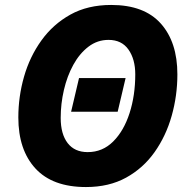

<svg xmlns="http://www.w3.org/2000/svg" viewBox="-20 -745 761 775"><path d="M327 10Q192 10 123 -65Q54 -140 54 -271Q54 -355 77 -435.5Q100 -516 147 -581.5Q194 -647 264 -686Q334 -725 429 -725Q562 -725 629 -650Q696 -575 696 -445Q696 -359 673 -277.5Q650 -196 604 -131Q558 -66 489 -28Q420 10 327 10ZM334 -131Q394 -131 437 -174Q480 -217 503 -288.5Q526 -360 526 -445Q526 -506 498.5 -545Q471 -584 418 -584Q373 -584 337 -556.5Q301 -529 276 -483.5Q251 -438 238 -382Q225 -326 225 -269Q225 -204 253 -167.5Q281 -131 334 -131ZM267 -294 299 -430H487L455 -294Z"/></svg>

Font: Noto Sans Disp ExtBd
Style: Italic
Weight: 800
Italic angle: -12°
Designer: Monotype Design Team
Foundry: Monotype Imaging Inc.
Version: Version 2.000;GOOG;noto-source:20170915:90ef993387c0